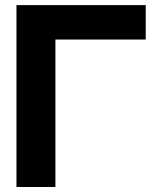

<svg xmlns="http://www.w3.org/2000/svg" viewBox="-20 -743 633 763"><path d="M200.2 -585.9H559.1V-722.7H45.4V0H200.2Z"/></svg>

Font: Giphurs ExtraBold
Style: Regular
Weight: 800
Version: Version 1.000